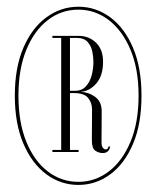

<svg xmlns="http://www.w3.org/2000/svg" viewBox="-20 -726 454 557"><path d="M207.5 -189.5Q156.5 -189.5 114.8 -220.2Q73 -251 48 -309Q23 -367 23 -448.5Q23 -530 48 -587.8Q73 -645.5 115 -676Q157 -706.5 207.5 -706.5Q258 -706.5 299.8 -675.8Q341.5 -645 366 -587.2Q390.5 -529.5 390.5 -448.5Q390.5 -366.5 366 -308.8Q341.5 -251 299.8 -220.2Q258 -189.5 207.5 -189.5ZM207.5 -198.5Q256 -198.5 295.5 -228.5Q335 -258.5 358.5 -314.5Q382 -370.5 382 -448.5Q382 -526 358.5 -581.8Q335 -637.5 295.5 -667.8Q256 -698 207.5 -698Q158 -698 118.8 -667.8Q79.5 -637.5 56.5 -581.8Q33.5 -526 33.5 -448.5Q33.5 -370.5 56.5 -314.5Q79.5 -258.5 118.8 -228.5Q158 -198.5 207.5 -198.5ZM278 -282Q266.5 -282 256.5 -288.8Q246.5 -295.5 246.5 -319.5Q246.5 -341.5 246.8 -364.8Q247 -388 247 -408.5Q247 -428 235.5 -442Q224 -456 194.5 -456H183V-291H208V-285H132V-291H157.5V-616H132V-622H207.5Q238 -622 258.5 -602.2Q279 -582.5 279 -547Q279 -506.5 259.5 -484Q240 -461.5 214 -459.5Q236.5 -459 255.8 -445.2Q275 -431.5 275 -403Q275 -380 274.8 -357Q274.5 -334 274.5 -313Q274.5 -302 278.5 -297.2Q282.5 -292.5 286.5 -292.5Q293.5 -292.5 294.5 -301H299.5Q296.5 -282 278 -282ZM183 -462.5H197Q217.5 -462.5 229.2 -475.5Q241 -488.5 246 -507.8Q251 -527 251 -546Q251 -560 247.8 -576.2Q244.5 -592.5 234.2 -604.2Q224 -616 202 -616H183Z"/></svg>

Font: Imbue 100pt ExtraLight
Style: Regular
Weight: 200
Designer: Tyler Finck
Foundry: Etcetera Type Company
Version: Version 1.102; ttfautohint (v1.8.3)